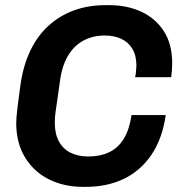

<svg xmlns="http://www.w3.org/2000/svg" viewBox="-20 -716 715 746"><path d="M302 10Q229 10 170.5 -19Q112 -48 77.5 -104Q43 -160 43 -239Q43 -259 48.5 -302.5Q54 -346 60 -390Q71 -463 98 -519.5Q125 -576 168 -615.5Q211 -655 267 -675.5Q323 -696 390 -696H404Q474 -696 529 -670.5Q584 -645 616.5 -595Q649 -545 649 -470Q649 -457 648 -443.5Q647 -430 645 -416H505Q508 -429 508.5 -439.5Q509 -450 510 -461Q510 -500 494.5 -526Q479 -552 451.5 -565Q424 -578 387 -578Q341 -578 304.5 -558.5Q268 -539 244.5 -500Q221 -461 213 -401Q207 -358 203 -330.5Q199 -303 196.5 -285.5Q194 -268 193.5 -257.5Q193 -247 193 -238Q193 -196 209 -166.5Q225 -137 254.5 -122.5Q284 -108 323 -108Q369 -108 404 -124.5Q439 -141 461 -177Q483 -213 491 -269H624Q611 -178 569 -115.5Q527 -53 462 -21.5Q397 10 314 10Z"/></svg>

Font: Chivo Medium SemiBold
Style: Italic
Weight: 600
Italic angle: -8.05°
Version: Version 2.002